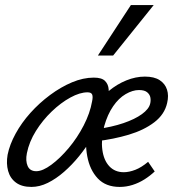

<svg xmlns="http://www.w3.org/2000/svg" viewBox="-20 -727 689 757"><path d="M104 10Q66 10 43 -7Q20 -24 12 -53Q4 -82 10 -117Q18 -157 41.5 -200Q65 -243 100 -282Q135 -321 177.5 -352.5Q220 -384 264 -402.5Q308 -421 350 -421Q381 -421 394 -408Q407 -395 408.5 -374.5Q410 -354 405 -331Q398 -298 382 -260.5Q366 -223 343 -184.5Q320 -146 292 -111.5Q264 -77 232.5 -49.5Q201 -22 168.5 -6Q136 10 104 10ZM123 -52Q148 -52 182.5 -77.5Q217 -103 251 -143.5Q285 -184 310 -232.5Q335 -281 343 -327Q347 -345 343.5 -354Q340 -363 325 -363Q295 -363 257.5 -342.5Q220 -322 184 -287.5Q148 -253 121.5 -210.5Q95 -168 86 -123Q80 -93 89 -72.5Q98 -52 123 -52ZM452 10Q397 10 365.5 -23.5Q334 -57 324 -111Q314 -165 324 -225Q331 -269 353.5 -305Q376 -341 408.5 -368Q441 -395 478 -410Q515 -425 551 -425Q588 -425 609.5 -411Q631 -397 638.5 -373.5Q646 -350 639 -321Q629 -276 588.5 -245Q548 -214 488 -196Q428 -178 359 -170L362 -218Q421 -226 466.5 -241.5Q512 -257 539.5 -277Q567 -297 572 -318Q575 -330 573 -342Q571 -354 560.5 -363Q550 -372 528 -372Q503 -372 475.5 -356Q448 -340 426 -308Q404 -276 391 -230Q378 -178 383.5 -136.5Q389 -95 411 -71.5Q433 -48 468 -48Q489 -48 513.5 -57.5Q538 -67 564 -89L590 -51Q572 -34 550 -20Q528 -6 503 2Q478 10 452 10ZM366 -508 496 -707H586L426 -508Z"/></svg>

Font: Ysabeau Office Medium
Style: Italic
Weight: 500
Italic angle: -12°
Designer: Christian Thalmann (Catharsis Fonts)
Version: Version 2.001;gftools[0.9.30]; featfreeze: tnum,lnum,ss02